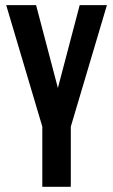

<svg xmlns="http://www.w3.org/2000/svg" viewBox="-20 -720 436 740"><path d="M3.9 -700.2H119.1L203.1 -380.9L287.1 -700.2H392.1L252.9 -231.9V0H143.1V-231.9Z"/></svg>

Font: Bebas Neue Bold
Style: Regular
Weight: 700
Designer: Ryoichi Tsunekawa
Foundry: Ryoichi Tsunekawa
Version: Version 1.300